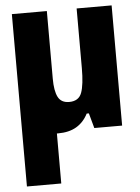

<svg xmlns="http://www.w3.org/2000/svg" viewBox="-55 -596 640 880"><g transform="rotate(-5 265.0 -156.5)"><path d="M197 10Q194 10 191 10V240H33V-553H194V-242Q194 -186 208.5 -157.5Q223 -129 260 -129Q304 -129 317.5 -165.5Q331 -202 331 -279V-553H492V0H364L345 -69H335Q315 -30 281 -10Q247 10 197 10Z"/></g></svg>

Font: Noto Sans Mono Condensed Black
Style: Regular
Weight: 900
Width: 3
Designer: Monotype Design Team
Foundry: Monotype Imaging Inc.
Version: Version 2.014